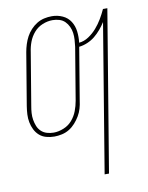

<svg xmlns="http://www.w3.org/2000/svg" viewBox="-84 -589 668 865"><g transform="rotate(-10 250.0 -156.5)"><path d="M324 215 436 -462Q426 -446 412.5 -430Q399 -414 383.5 -401.5Q368 -389 349 -381Q330 -373 311 -371L271 -131Q269 -114 264 -96.5Q259 -79 249.5 -63Q240 -47 227.5 -33Q215 -19 199.5 -9.5Q184 0 166 4Q148 8 131 8Q112 8 94 3Q76 -2 63 -13.5Q50 -25 42 -41Q34 -57 30.5 -75Q27 -93 28 -111.5Q29 -130 32 -149L72 -389Q75 -406 80.5 -423.5Q86 -441 94.5 -457Q103 -473 116 -487Q129 -501 144.5 -510.5Q160 -520 177.5 -524Q195 -528 213 -528Q239 -528 262 -517.5Q285 -507 298 -486.5Q311 -466 314 -440.5Q317 -415 314 -389Q337 -391 358 -405Q379 -419 395 -437.5Q411 -456 423.5 -477Q436 -498 446 -520H466L344 215ZM131 -10Q153 -10 176.5 -19.5Q200 -29 216 -47.5Q232 -66 240.5 -88.5Q249 -111 253 -134L293 -374Q295 -390 296 -406Q297 -422 295 -437Q293 -452 286.5 -466Q280 -480 269.5 -490.5Q259 -501 244 -505.5Q229 -510 213 -510Q190 -510 167 -500.5Q144 -491 128 -472.5Q112 -454 103.5 -431.5Q95 -409 92 -386L52 -146Q49 -130 48 -114Q47 -98 49.5 -83Q52 -68 57.5 -54Q63 -40 74 -29.5Q85 -19 100 -14.5Q115 -10 131 -10Z"/></g></svg>

Font: Iosevka Term Curly Thin
Style: Italic
Weight: 100
Italic angle: -9°
Designer: Belleve Invis
Foundry: Belleve Invis
Version: Version 32.3.0